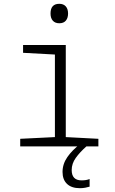

<svg xmlns="http://www.w3.org/2000/svg" viewBox="-20 -768 603 1007"><path d="M291 -646Q269 -646 257 -659.5Q245 -673 245 -697Q245 -748 291 -748Q313 -748 325 -734.5Q337 -721 337 -697Q337 -674 325.5 -660Q314 -646 291 -646ZM86 0V-40L268 -49V-482L101 -491V-532H325V-49L496 -40V0ZM399 219Q355 219 331.5 196.5Q308 174 308 134Q308 92 333.5 55.5Q359 19 400 -12L433 0Q399 30 377.5 60Q356 90 356 124Q356 178 408 178Q433 178 450 171V211Q440 214 427 216.5Q414 219 399 219Z"/></svg>

Font: Noto Sans Mono SemiCondensed Light
Style: Regular
Weight: 300
Width: 4
Designer: Monotype Design Team
Foundry: Monotype Imaging Inc.
Version: Version 2.014; ttfautohint (v1.8.4.7-5d5b)